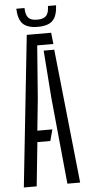

<svg xmlns="http://www.w3.org/2000/svg" viewBox="-62 -977 466 1012"><g transform="rotate(-5 171.0 -471.0)"><path d="M22 0 107.5 -800H236.5L243 -740H157.5L136 -458.5L119 -292H198.5L182.5 -232H114L90 0ZM252.5 0 207.5 -459.5 189 -709.5H245L320 0ZM170 -837Q115.5 -837 91 -861.2Q66.5 -885.5 64.5 -942H108Q108.5 -906 122.5 -890.5Q136.5 -875 170 -875Q203.5 -875 217.5 -890.5Q231.5 -906 232 -942H275Q272.5 -885.5 248.2 -861.2Q224 -837 170 -837Z"/></g></svg>

Font: Big Shoulders Stencil Display Thin
Style: Regular
Weight: 400
Version: Version 2.001